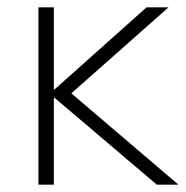

<svg xmlns="http://www.w3.org/2000/svg" viewBox="-20 -504 508 524"><path d="M85 0V-484H127V-260H129L380 -484H440L154 -231V-267L467 0H408L129 -237H127V0Z"/></svg>

Font: Nunito Sans 12pt ExtraLight ExtraLight
Style: Regular
Weight: 250
Version: Version 3.101;gftools[0.9.27]